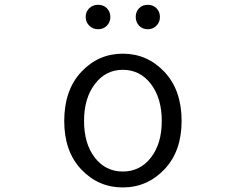

<svg xmlns="http://www.w3.org/2000/svg" viewBox="-20 -781 1040 813"><path d="M252 -268.6Q252 -399.4 324.2 -476.6Q396.5 -553.7 500 -553.7Q603.5 -553.7 676.3 -476.6Q749 -399.4 749 -268.6Q749 -140.6 676.3 -64Q603.5 12.7 500 12.7Q396.5 12.7 324.2 -63.5Q252 -139.6 252 -268.6ZM665 -268.6Q665 -365.2 619.1 -425.3Q573.2 -485.4 500 -485.4Q427.7 -485.4 381.8 -425.3Q335.9 -365.2 335.9 -268.6Q335.9 -172.9 381.3 -113.8Q426.8 -54.7 500 -54.7Q573.2 -54.7 619.1 -113.8Q665 -172.9 665 -268.6ZM342.8 -709Q342.8 -731.4 357.9 -746.1Q373 -760.7 395.5 -760.7Q418 -760.7 432.6 -746.1Q447.3 -731.4 447.3 -709Q447.3 -687.5 432.6 -672.4Q418 -657.2 395.5 -657.2Q373 -657.2 357.9 -672.4Q342.8 -687.5 342.8 -709ZM554.7 -709Q554.7 -731.4 568.8 -746.1Q583 -760.7 605.5 -760.7Q627.9 -760.7 642.6 -746.1Q657.2 -731.4 657.2 -709Q657.2 -687.5 642.6 -672.4Q627.9 -657.2 605.5 -657.2Q583 -657.2 568.8 -672.4Q554.7 -687.5 554.7 -709Z"/></svg>

Font: Gen Shin Gothic Monospace Normal
Style: Regular
Weight: 350
Designer: [Source Han Sans]
Ryoko NISHIZUKA  (kana & ideographs); Paul D. Hunt (Latin, Greek & Cyrillic); Wenlong ZHANG  (bopomofo
Version: Version 1.002.20150607